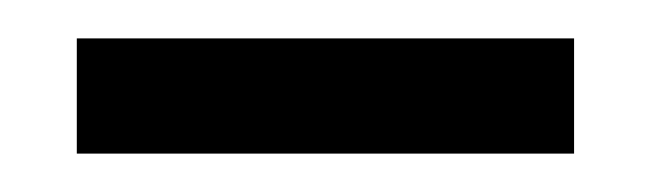

<svg xmlns="http://www.w3.org/2000/svg" viewBox="-20 -707 339 100"><path d="M20 -627V-687H279V-627Z"/></svg>

Font: Bricolage Grotesque 12pt Light
Style: Regular
Weight: 300
Designer: Mathieu Triay
Foundry: Atelier Triay
Version: Version 1.001; ttfautohint (v1.8.4.7-5d5b);gftools[0.9.33.de